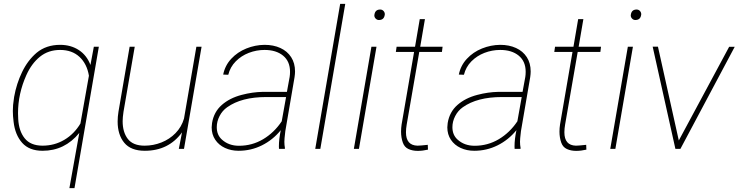

<svg xmlns="http://www.w3.org/2000/svg" viewBox="-20 -770 3820 993"><path d="M491.2 -528.3 365.2 203.1H338.9L390.1 -82.5Q314.9 9.8 200.2 9.8Q131.3 9.8 94.7 -31.2Q58.1 -72.3 50.3 -140.1Q46.4 -170.4 46.4 -196.3Q46.4 -227.1 51.8 -259.3L53.2 -269.5Q65.4 -337.9 94.5 -397.9Q123.5 -458 169.4 -497.1Q218.8 -538.1 291 -538.1Q346.2 -538.1 387.5 -511.2Q428.7 -484.4 447.8 -434.1L465.3 -528.3ZM199.2 -16.6Q261.7 -16.6 312.7 -46.9Q363.8 -77.1 396 -131.3L439.9 -378.4Q429.7 -439.9 391.1 -475.8Q352.5 -511.7 291 -511.7Q230 -511.7 186.5 -476.6Q143.1 -441.4 116.2 -381.3Q73.2 -285.2 73.2 -184.6Q73.2 -174.8 74.2 -154.3Q77.6 -92.3 107.7 -54.7Q137.7 -17.1 199.2 -16.6Z M904.8 0 921.4 -85.4Q852.1 9.8 729 9.8Q656.7 9.8 622.6 -31.7Q588.4 -73.2 588.4 -141.6Q588.4 -166.5 592.8 -192.9L650.4 -528.3H676.8L618.7 -191.9Q614.3 -162.1 614.3 -143.1Q614.3 -86.4 641.1 -51.5Q668 -16.6 728 -16.6Q772.9 -16.6 814.9 -33.2Q856.9 -49.8 887.9 -81.5Q918.9 -113.3 931.6 -156.7L995.6 -528.3H1022.5L931.6 0Z M1422.9 0 1422.4 -13.2Q1422.4 -50.3 1432.1 -96.7Q1391.1 -46.4 1334.7 -18.3Q1278.3 9.8 1213.9 9.8Q1175.3 9.8 1143.6 -4.9Q1111.8 -19.5 1093.3 -47.1Q1074.7 -74.7 1074.7 -111.3Q1074.7 -118.2 1076.7 -133.8Q1085.9 -190.9 1127 -227.1Q1168 -263.2 1230 -279.3Q1285.2 -293.9 1338.4 -294.9H1463.9L1478 -372.1Q1480 -384.3 1480 -398.9Q1480 -452.6 1444.1 -482.2Q1408.2 -511.7 1348.1 -511.7Q1306.2 -511.7 1266.8 -496.6Q1227.5 -481.4 1199 -452.4Q1170.4 -423.3 1160.6 -383.3L1134.3 -384.3Q1143.6 -431.2 1176 -466.1Q1208.5 -501 1254.2 -519.3Q1299.8 -537.6 1348.1 -538.1Q1394.5 -538.1 1430.2 -521.7Q1465.8 -505.4 1485.8 -474.4Q1505.9 -443.4 1505.9 -400.4Q1505.9 -388.2 1503.4 -371.1L1455.6 -91.8L1451.7 -55.7Q1450.7 -43 1450.7 -37.1Q1450.7 -20.5 1453.6 -4.4L1453.1 0ZM1437 -142.6 1459.5 -268.1H1356.9Q1229 -268.1 1154.8 -215.3Q1129.9 -197.8 1115.5 -169.7Q1101.1 -141.6 1101.1 -112.3Q1101.1 -71.8 1127.9 -47.9Q1163.1 -16.1 1215.8 -16.1Q1283.7 -16.1 1340.8 -50Q1397.9 -84 1437 -142.6Z M1765.6 -750 1636.7 0H1610.4L1739.3 -750Z M1946.3 -720.7Q1956.5 -720.7 1963.4 -713.4Q1970.2 -706.1 1970.2 -696.3L1969.7 -692.4Q1965.8 -666.5 1939.5 -666.5Q1930.2 -666.5 1923.1 -673.6Q1916 -680.7 1916 -690.4L1916.5 -694.3Q1920.4 -720.7 1946.3 -720.7ZM1927.2 -528.3 1836.4 0H1810.1L1900.9 -528.3Z M2193.4 3.9Q2166 10.3 2140.6 10.3Q2113.3 10.3 2092.5 0.7Q2071.8 -8.8 2063.5 -32.2Q2054.2 -58.1 2054.2 -89.4Q2054.2 -107.4 2057.1 -126.5L2121.6 -501.5H2027.3L2031.2 -528.3H2126.5L2150.9 -670.9H2177.7L2153.3 -528.3H2269L2265.6 -501.5H2148.4L2083.5 -126.5Q2079.6 -104.5 2079.6 -85.9Q2079.6 -18.1 2139.2 -16.6Q2152.8 -16.6 2192.4 -21Z M2641.6 0 2641.1 -13.2Q2641.1 -50.3 2650.9 -96.7Q2609.9 -46.4 2553.5 -18.3Q2497.1 9.8 2432.6 9.8Q2394 9.8 2362.3 -4.9Q2330.6 -19.5 2312 -47.1Q2293.5 -74.7 2293.5 -111.3Q2293.5 -118.2 2295.4 -133.8Q2304.7 -190.9 2345.7 -227.1Q2386.7 -263.2 2448.7 -279.3Q2503.9 -293.9 2557.1 -294.9H2682.6L2696.8 -372.1Q2698.7 -384.3 2698.7 -398.9Q2698.7 -452.6 2662.8 -482.2Q2627 -511.7 2566.9 -511.7Q2524.9 -511.7 2485.6 -496.6Q2446.3 -481.4 2417.7 -452.4Q2389.2 -423.3 2379.4 -383.3L2353 -384.3Q2362.3 -431.2 2394.8 -466.1Q2427.2 -501 2472.9 -519.3Q2518.6 -537.6 2566.9 -538.1Q2613.3 -538.1 2648.9 -521.7Q2684.6 -505.4 2704.6 -474.4Q2724.6 -443.4 2724.6 -400.4Q2724.6 -388.2 2722.2 -371.1L2674.3 -91.8L2670.4 -55.7Q2669.4 -43 2669.4 -37.1Q2669.4 -20.5 2672.4 -4.4L2671.9 0ZM2655.8 -142.6 2678.2 -268.1H2575.7Q2447.8 -268.1 2373.5 -215.3Q2348.6 -197.8 2334.2 -169.7Q2319.8 -141.6 2319.8 -112.3Q2319.8 -71.8 2346.7 -47.9Q2381.8 -16.1 2434.6 -16.1Q2502.4 -16.1 2559.6 -50Q2616.7 -84 2655.8 -142.6Z M3012.7 3.9Q2985.4 10.3 2960 10.3Q2932.6 10.3 2911.9 0.7Q2891.1 -8.8 2882.8 -32.2Q2873.5 -58.1 2873.5 -89.4Q2873.5 -107.4 2876.5 -126.5L2940.9 -501.5H2846.7L2850.6 -528.3H2945.8L2970.2 -670.9H2997.1L2972.7 -528.3H3088.4L3085 -501.5H2967.8L2902.8 -126.5Q2898.9 -104.5 2898.9 -85.9Q2898.9 -18.1 2958.5 -16.6Q2972.2 -16.6 3011.7 -21Z M3272.5 -720.7Q3282.7 -720.7 3289.6 -713.4Q3296.4 -706.1 3296.4 -696.3L3295.9 -692.4Q3292 -666.5 3265.6 -666.5Q3256.3 -666.5 3249.3 -673.6Q3242.2 -680.7 3242.2 -690.4L3242.7 -694.3Q3246.6 -720.7 3272.5 -720.7ZM3253.4 -528.3 3162.6 0H3136.2L3227.1 -528.3Z M3779.8 -527.8 3499 0H3473.1L3355.5 -528.8H3382.8L3490.7 -43.5L3751 -527.8Z"/></svg>

Font: Mardoto Thin
Style: Italic
Weight: 250
Italic angle: -12°
Designer: Christian Robertson, Vahan Hovhannisyan
Foundry: Google
Version: Version 1.000